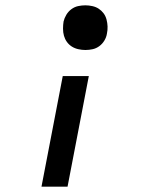

<svg xmlns="http://www.w3.org/2000/svg" viewBox="-20 -562 590 722"><path d="M301 -374Q288 -374 274.5 -377Q261 -380 250 -387Q239 -394 231.5 -404.5Q224 -415 220.5 -427.5Q217 -440 217 -454Q217 -468 219 -481Q222 -494 229.5 -506.5Q237 -519 248.5 -527.5Q260 -536 273.5 -539Q287 -542 301 -542Q314 -542 327.5 -539Q341 -536 351.5 -529Q362 -522 369.5 -512Q377 -502 380.5 -489Q384 -476 384.5 -462.5Q385 -449 382 -435Q380 -422 372.5 -409.5Q365 -397 353.5 -388.5Q342 -380 328.5 -377Q315 -374 301 -374ZM136 140 216 -276H314L234 140Z"/></svg>

Font: Lode Dark
Style: Bold Italic
Weight: 700
Italic angle: -11°
Monospace: yes
Designer: Belleve Invis
Foundry: Belleve Invis
Version: Version 29.2.0; ttfautohint (v1.8.3)